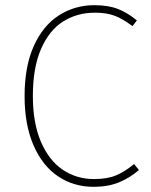

<svg xmlns="http://www.w3.org/2000/svg" viewBox="-20 -712 582 742"><path d="M345 -692Q398 -692 435.5 -677.5Q473 -663 509 -633L492 -611Q455 -639 423.5 -651Q392 -663 347 -663Q278 -663 224 -629Q170 -595 138.5 -522.5Q107 -450 107 -341Q107 -237 138 -164.5Q169 -92 222.5 -56Q276 -20 343 -20Q395 -20 429 -34.5Q463 -49 498 -78L517 -55Q481 -24 439 -7Q397 10 342 10Q265 10 204.5 -30.5Q144 -71 109.5 -150.5Q75 -230 75 -341Q75 -455 110.5 -534Q146 -613 207.5 -652.5Q269 -692 345 -692Z"/></svg>

Font: Firava
Style: Regular
Weight: 400
Designer: Carrois Corporate & Edenspiekermann AG
Foundry: Greg Finn Gibson
Version: Version 5.000